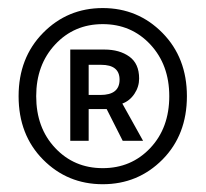

<svg xmlns="http://www.w3.org/2000/svg" viewBox="-20 -817 513 479"><path d="M26.4 -577.1Q26.4 -672.9 87.4 -734.9Q148.4 -796.9 236.3 -796.9Q324.2 -796.9 385.3 -734.9Q446.3 -672.9 446.3 -577.1Q446.3 -480.5 385.3 -418.9Q324.2 -357.4 236.3 -357.4Q148.4 -357.4 87.4 -418.9Q26.4 -480.5 26.4 -577.1ZM402.3 -577.1Q402.3 -655.3 355 -706.1Q307.6 -756.8 236.3 -756.8Q165 -756.8 117.7 -706.1Q70.3 -655.3 70.3 -577.1Q70.3 -498 117.7 -447.8Q165 -397.5 236.3 -397.5Q307.6 -397.5 355 -447.8Q402.3 -498 402.3 -577.1ZM155.3 -465.8V-693.4H240.2Q278.3 -693.4 302.7 -675.8Q327.1 -658.2 327.1 -621.1Q327.1 -600.6 315.4 -583Q303.7 -565.4 285.2 -558.6L336.9 -465.8H286.1L246.1 -544.9H201.2V-465.8ZM201.2 -580.1H230.5Q278.3 -580.1 278.3 -618.2Q278.3 -655.3 232.4 -655.3H201.2Z"/></svg>

Font: GenYoGothic TW TTF Regular
Style: Regular
Weight: 400
Version: Version 1.300